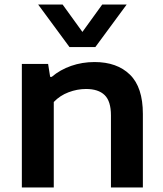

<svg xmlns="http://www.w3.org/2000/svg" viewBox="-20 -828 721 848"><path d="M76.5 -545.5H192.5L201.5 -488.5H208.5Q245.5 -520 294.2 -537Q343 -554 397.5 -554Q497 -554 554 -498.2Q611 -442.5 611 -325V0H470V-318.5Q470 -381 442.2 -408Q414.5 -435 360 -435Q321 -435 282.8 -420.5Q244.5 -406 217.5 -377.5V0H76.5ZM431.5 -808H539.5L401 -620H287L148.5 -808H256.5L344 -687Z"/></svg>

Font: Encode Sans Expanded SemiBold
Style: Regular
Weight: 600
Width: 7
Designer: Multiple Designers
Foundry: Impallari Type
Version: Version 2.000